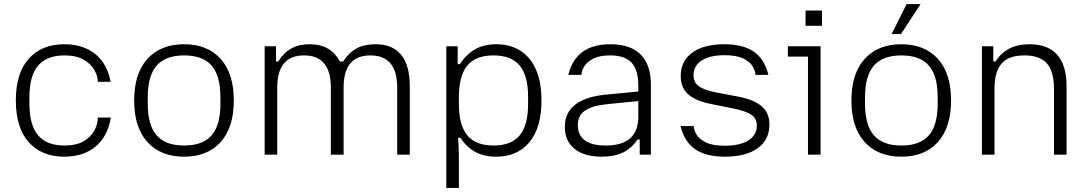

<svg xmlns="http://www.w3.org/2000/svg" viewBox="-20 -762 5362 946"><path d="M297 10Q185 10 121.5 -61.5Q58 -133 58 -267Q58 -401 121.5 -472.5Q185 -544 297 -544Q389 -544 448.5 -496.5Q508 -449 525 -359H462Q462 -387 445 -417Q428 -447 392 -468Q356 -489 297 -489Q211 -489 168 -439Q125 -389 125 -284V-250Q125 -145 168 -95Q211 -45 297 -45Q356 -45 392 -66Q428 -87 445 -119Q462 -151 462 -183H526Q511 -90 451 -40Q391 10 297 10Z M887 10Q772 10 706.5 -62Q641 -134 641 -267Q641 -400 706.5 -472Q772 -544 887 -544Q1002 -544 1067 -472Q1132 -400 1132 -267Q1132 -134 1067 -62Q1002 10 887 10ZM887 -45Q979 -45 1022.5 -95Q1066 -145 1066 -251V-283Q1066 -389 1022.5 -439Q979 -489 887 -489Q796 -489 752 -439Q708 -389 708 -283V-251Q708 -145 752 -95Q796 -45 887 -45Z M1610 -331Q1610 -489 1478 -489Q1346 -489 1346 -331V0H1284V-534H1340V-459H1351Q1376 -501 1414 -522.5Q1452 -544 1504 -544Q1559 -544 1595.5 -522.5Q1632 -501 1655 -459H1671Q1697 -501 1735 -522.5Q1773 -544 1831 -544Q1914 -544 1956.5 -492Q1999 -440 1999 -337V0H1937V-331Q1937 -489 1805 -489Q1673 -489 1673 -331V0H1610Z M2179 164V-534H2235V-446H2246Q2278 -495 2321.5 -519.5Q2365 -544 2424 -544Q2495 -544 2545 -511.5Q2595 -479 2621.5 -417.5Q2648 -356 2648 -267Q2648 -134 2589 -62Q2530 10 2424 10Q2365 10 2322 -13.5Q2279 -37 2248 -83H2237Q2240 -42 2240.5 -15Q2241 12 2241 35V164ZM2412 -45Q2499 -45 2540.5 -95Q2582 -145 2582 -250V-284Q2582 -389 2540.5 -439Q2499 -489 2412 -489Q2324 -489 2282.5 -439Q2241 -389 2241 -284V-250Q2241 -145 2282.5 -95Q2324 -45 2412 -45Z M2944 10Q2859 10 2811 -28.5Q2763 -67 2763 -137Q2763 -206 2813 -245.5Q2863 -285 2958 -295L3125 -311V-264L2974 -249Q2899 -242 2863 -217.5Q2827 -193 2827 -146V-145Q2827 -96 2861.5 -70.5Q2896 -45 2964 -45Q3125 -45 3125 -187V-277V-289V-339Q3125 -417 3092 -453Q3059 -489 2986 -489Q2935 -489 2904 -473.5Q2873 -458 2859 -435.5Q2845 -413 2845 -393H2780Q2817 -544 2987 -544Q3086 -544 3136.5 -493.5Q3187 -443 3187 -344V0H3132V-75H3121Q3094 -33 3051.5 -11.5Q3009 10 2944 10Z M3552 10Q3459 10 3405.5 -26.5Q3352 -63 3333 -141H3398Q3398 -124 3410.5 -101Q3423 -78 3456.5 -61Q3490 -44 3552 -44Q3625 -44 3667 -70Q3709 -96 3709 -143Q3709 -177 3683.5 -195.5Q3658 -214 3596 -227L3481 -250Q3405 -266 3369.5 -298.5Q3334 -331 3334 -387Q3334 -461 3390.5 -502.5Q3447 -544 3549 -544Q3641 -544 3694 -507.5Q3747 -471 3766 -393H3702Q3702 -410 3689.5 -433Q3677 -456 3644 -473Q3611 -490 3549 -490Q3478 -490 3437.5 -464Q3397 -438 3397 -391Q3397 -357 3422 -338Q3447 -319 3507 -307L3622 -285Q3699 -269 3735 -236.5Q3771 -204 3771 -148Q3771 -74 3713.5 -32Q3656 10 3552 10Z M3961 0V-483H3862V-534H4023V0ZM3949 -635V-710H4030V-635Z M4421 10Q4306 10 4240.5 -62Q4175 -134 4175 -267Q4175 -400 4240.5 -472Q4306 -544 4421 -544Q4536 -544 4601 -472Q4666 -400 4666 -267Q4666 -134 4601 -62Q4536 10 4421 10ZM4421 -45Q4513 -45 4556.5 -95Q4600 -145 4600 -251V-283Q4600 -389 4556.5 -439Q4513 -489 4421 -489Q4330 -489 4286 -439Q4242 -389 4242 -283V-251Q4242 -145 4286 -95Q4330 -45 4421 -45ZM4373 -594 4447 -742H4516L4419 -594Z M4818 0V-534H4874V-459H4885Q4912 -501 4953 -522.5Q4994 -544 5053 -544Q5143 -544 5189 -492Q5235 -440 5235 -337V0H5173V-324Q5173 -410 5138 -449.5Q5103 -489 5027 -489Q4951 -489 4915.5 -449.5Q4880 -410 4880 -324V0Z"/></svg>

Font: Mozilla Text ExtraLight
Style: Regular
Weight: 200
Designer: Studio DRAMA
Foundry: Studio DRAMA
Version: Version 1.000